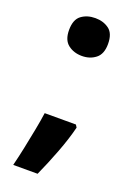

<svg xmlns="http://www.w3.org/2000/svg" viewBox="-134 -610 553 792"><g transform="rotate(20 142.5 -213.5)"><path d="M224 -104.8Q211 -52 187 11Q163 74 138 129H31Q41 89 50 45.5Q59 2 67.1 -39.8Q75.2 -81.6 80 -116H217ZM57 -472.8Q57 -519 82 -537.5Q107 -556 143 -556Q178.1 -556 203 -537.7Q228 -519.4 228 -473Q228 -429 203 -409.5Q178.1 -390 143 -390Q107 -390 82 -409.5Q57 -428.9 57 -472.8Z"/></g></svg>

Font: Noto Naskh Arabic
Style: Regular
Weight: 400
Designer: Monotype Design Team, David Williams, Mohamad Dakak and Nizar Qandah
Foundry: Monotype Imaging Inc.
Version: Version 2.013